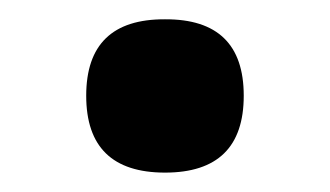

<svg xmlns="http://www.w3.org/2000/svg" viewBox="-20 -172 344 200"><path d="M151.9 -151.9Q233.9 -152.3 233.9 -72.3Q233.9 7.8 151.9 7.8Q69.8 7.8 69.8 -72.3Q69.8 -152.3 151.9 -151.9Z"/></svg>

Font: DroidSerif-Bold
Style: Bold
Weight: 700
Foundry: Ascender Corporation
Version: Version 1.00 build 112